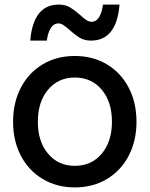

<svg xmlns="http://www.w3.org/2000/svg" viewBox="-20 -804 653 837"><path d="M37 -273Q37 -357 71 -422Q105 -487 166 -523.5Q227 -560 306 -560Q385 -560 446 -523.5Q507 -487 541 -422Q575 -357 575 -273Q575 -190 541 -125Q507 -60 446 -23.5Q385 13 306 13Q228 13 166.5 -23.5Q105 -60 71 -125Q37 -190 37 -273ZM306 -81Q379 -81 423.5 -134Q468 -187 468 -273Q468 -360 423.5 -413Q379 -466 306 -466Q234 -466 189.5 -413Q145 -360 145 -273Q145 -187 189.5 -134Q234 -81 306 -81ZM236 -784Q265 -784 285 -772Q305 -760 329 -739Q345 -724 356.5 -716.5Q368 -709 380 -709Q399 -709 411.5 -728.5Q424 -748 429 -784H501Q495 -707 464 -667Q433 -627 377 -627Q349 -627 328.5 -639Q308 -651 284 -673Q267 -688 256 -695Q245 -702 234 -702Q215 -702 202 -682.5Q189 -663 184 -627H112Q118 -704 149 -744Q180 -784 236 -784Z"/></svg>

Font: Application Medium
Style: Regular
Weight: 500
Designer: Wei Huang
Foundry: Wei Huang
Version: Version 0.012